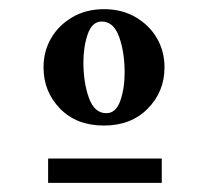

<svg xmlns="http://www.w3.org/2000/svg" viewBox="-20 -690 454 419"><path d="M207 -416Q147 -416 111 -453Q75 -490 75 -543Q75 -578 91.5 -606.5Q108 -635 138 -652.5Q168 -670 207 -670Q246 -670 276 -652.5Q306 -635 322.5 -606.5Q339 -578 339 -543Q339 -490 302.5 -453Q266 -416 207 -416ZM212 -443Q233 -443 242.5 -470Q252 -497 252 -532Q252 -576 240 -609.5Q228 -643 202 -643Q181 -643 171.5 -615.5Q162 -588 162 -554Q162 -510 174 -476.5Q186 -443 212 -443ZM85 -291V-344H333V-291Z"/></svg>

Font: Spectral
Style: Bold
Weight: 700
Designer: Jean-Baptiste Levee
Foundry: Production Type
Version: Version 2.001